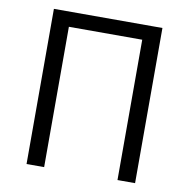

<svg xmlns="http://www.w3.org/2000/svg" viewBox="-81 -812 879 892"><g transform="rotate(10 358.0 -366.0)"><path d="M102 0H185V-662H531V0H614V-732H102Z"/></g></svg>

Font: Noto Sans CJK SC DemiLight
Style: Regular
Weight: 350
Designer: Ryoko NISHIZUKA 西塚涼子 (kana, bopomofo & ideographs); Paul D. Hunt (Latin, Greek & Cyrillic); Sandoll Communications 산돌커뮤니
Foundry: Adobe
Version: Version 2.004;hotconv 1.0.118;makeotfexe 2.5.65603